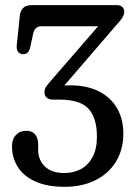

<svg xmlns="http://www.w3.org/2000/svg" viewBox="-20 -720 532 750"><path d="M213.1 -364.9 205.4 -382.1Q209.8 -383.9 218.9 -384.9Q228 -385.9 237.6 -386.3Q247.2 -386.7 253.1 -386.7Q320.1 -386.7 366.7 -362.9Q413.3 -339.1 437.6 -296.6Q461.8 -254.1 461.8 -198.2Q461.8 -136.1 433.5 -89.4Q405.2 -42.6 353.6 -16.5Q302 9.7 232 9.7Q164 9.7 118.2 -11Q72.4 -31.7 49.6 -67.6Q26.9 -103.5 26.9 -149Q26.9 -176.7 42.5 -193Q58 -209.2 82.6 -209.2Q105.7 -209.2 117.4 -194.8Q129.1 -180.3 129.1 -154.6V-135.1Q129.1 -95 155.4 -69.6Q181.6 -44.1 231.9 -44.1Q268 -44.1 296.7 -59.9Q325.4 -75.7 342 -107.3Q358.6 -138.8 358.6 -185.8Q358.6 -259.3 325.8 -295.1Q293.1 -330.9 211.7 -330.9H186.8Q170.3 -330.9 162 -338.8Q153.7 -346.8 153.7 -359.6Q153.7 -371.5 160.4 -381.5Q167 -391.5 177.4 -402.9L395.8 -654.9L400.3 -617.5H143.3Q129.4 -617.5 121.1 -610.6Q112.7 -603.7 109.4 -588L98.1 -535.5Q95.4 -523.1 88.7 -515.6Q82 -508.1 69.7 -508.4Q57.7 -508.7 50.8 -517.2Q43.8 -525.8 45.5 -544.5L57.5 -658.9Q59.7 -678.3 70.8 -689.1Q81.9 -700 103.2 -700H435.2Q449.9 -700 457.6 -692.9Q465.2 -685.9 465.2 -675Q465.2 -663.1 457.8 -650.9Q450.4 -638.8 434 -621.6Z"/></svg>

Font: Fraunces 144pt S100 Black
Style: Regular
Weight: 900
Version: Version 1.000